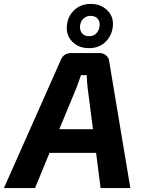

<svg xmlns="http://www.w3.org/2000/svg" viewBox="-59 -961 726 981"><path d="M395 -715Q342 -715 309.5 -749Q277 -783 283 -833Q288 -879 321 -910Q354 -941 405 -941Q457 -941 490.5 -907Q524 -873 517 -822Q511 -776 478.5 -745.5Q446 -715 395 -715ZM350 -829Q348 -804 361 -790Q374 -776 396 -776Q419 -776 433.5 -791Q448 -806 450 -830Q452 -853 439 -866.5Q426 -880 404 -880Q382 -880 367 -865.5Q352 -851 350 -829ZM432 -180H194L120 0H-39L251 -653Q265 -690 306 -690H450Q469 -690 483.5 -677.5Q498 -665 499 -647L607 0H455ZM416 -301 389 -510Q386 -532 384 -577H355Q337 -526 331 -511L244 -301Z"/></svg>

Font: Exo 2.0
Style: Bold Italic
Weight: 700
Italic angle: -8°
Designer: Natanael Gama
Version: Version 1.001;PS 001.001;hotconv 1.0.70;makeotf.lib2.5.58329